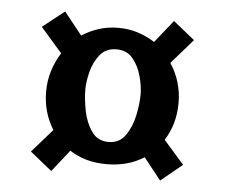

<svg xmlns="http://www.w3.org/2000/svg" viewBox="-40 -529 637 543"><g transform="rotate(5 278.0 -257.5)"><path d="M124 -31 62 -81 120 -147Q90 -195 90 -254Q90 -313 123 -365L62 -435L124 -484L175 -420Q196 -434 222 -442.5Q248 -451 278 -451Q309 -451 334.5 -442.5Q360 -434 382 -420L433 -484L494 -435L433 -365Q466 -315 466 -254Q466 -194 436 -147L494 -81L433 -31L384 -93Q339 -64 278 -64Q217 -64 173 -93ZM278 -127Q309 -127 326 -151.5Q343 -176 350 -209Q357 -242 357 -270Q357 -291 349.5 -319.5Q342 -348 325 -369Q308 -390 278 -390Q248 -390 231 -368.5Q214 -347 207 -319Q200 -291 200 -270Q200 -242 206.5 -209Q213 -176 230 -151.5Q247 -127 278 -127Z"/></g></svg>

Font: Lora SemiBold
Style: Regular
Weight: 600
Designer: Olga Karpushina, Alexei Vanyashin (Cyrillic)
Foundry: Cyreal
Version: Version 3.011; ttfautohint (v1.8.4.7-5d5b)